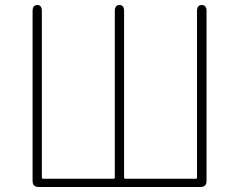

<svg xmlns="http://www.w3.org/2000/svg" viewBox="-20 -746 953 766"><path d="M134 0Q110 0 110 -24V-702Q110 -726 129 -726Q147 -726 147 -702V-38Q147 -33 152 -33H433Q438 -33 438 -38V-702Q438 -726 457 -726Q475 -726 475 -702V-38Q475 -33 480 -33H761Q766 -33 766 -38V-702Q766 -726 785 -726Q804 -726 804 -702V-24Q804 0 780 0Z"/></svg>

Font: Resource Han Rounded JP ExtraLight
Style: Regular
Weight: 250
Designer: Cyano Hao (round all glyphs); Ryoko NISHIZUKA 西塚涼子 (kana, bopomofo & ideographs); Paul D. Hunt (Latin, Greek & Cyrillic)
Foundry: Cyano Hao
Version: 0.990